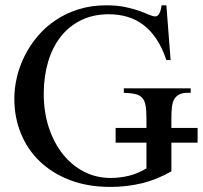

<svg xmlns="http://www.w3.org/2000/svg" viewBox="-20 -698 774 733"><path d="M634.3 -153.3V-43.9Q579.1 -12.2 521.5 1.7Q463.9 15.6 401.4 15.6Q314.9 15.6 247.1 -10.5Q179.2 -36.6 131.8 -82Q84.5 -127.4 59.6 -189Q34.7 -250.5 34.7 -321.3Q34.7 -361.8 44.7 -404.1Q54.7 -446.3 74.7 -485.8Q94.7 -525.4 124.3 -560.3Q153.8 -595.2 192.9 -621.3Q231.9 -647.5 280.3 -662.6Q328.6 -677.7 385.7 -677.7Q427.2 -677.7 458.3 -671.1Q489.3 -664.6 511.7 -656.5Q534.2 -648.4 548.8 -641.8Q563.5 -635.3 572.8 -635.3Q575.7 -635.3 579.3 -637Q583 -638.7 586.4 -643.6Q589.8 -648.4 592.5 -656.5Q595.2 -664.6 596.7 -677.7H615.2L631.3 -468.8H615.2Q599.1 -516.1 576.9 -549.3Q554.7 -582.5 526.6 -603.5Q498.5 -624.5 465.6 -634Q432.6 -643.6 395.5 -643.6Q335.4 -643.6 289.1 -620.6Q242.7 -597.7 211.2 -557.1Q179.7 -516.6 163.6 -461.7Q147.5 -406.7 147 -342.8V-340.3Q147 -270 166.5 -210.9Q186 -151.9 220.2 -109.1Q254.4 -66.4 301 -42.5Q347.7 -18.6 402.3 -18.6Q437.5 -18.6 471.9 -26.9Q506.3 -35.2 539.1 -55.2V-153.3H421.4V-209.5H539.1V-246.1Q539.1 -277.3 535.6 -295.9Q532.2 -314.5 522.7 -324.7Q513.2 -335 496.3 -338.9Q479.5 -342.8 452.6 -343.8V-360.8H708V-343.8H696.8Q676.8 -343.8 664.1 -337.2Q651.4 -330.6 644.5 -317.9Q639.2 -309.1 636.7 -291Q634.3 -272.9 634.3 -246.1V-209.5H734.4V-153.3Z"/></svg>

Font: Doulos SIL Am
Style: Regular
Weight: 400
Designer: Walt Agee, Victor Gaultney, Peter Martin, Debbi Hosken, Becca Hirsbrunner
Foundry: SIL International
Version: Version 5.000